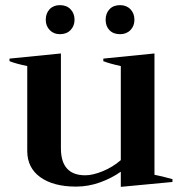

<svg xmlns="http://www.w3.org/2000/svg" viewBox="-20 -716 708 747"><path d="M158 -639Q158 -664 173 -680Q188 -696 213 -696Q239 -696 254.5 -680Q270 -664 270 -639Q270 -615 254.5 -599Q239 -583 213 -583Q189 -583 173.5 -599Q158 -615 158 -639ZM391 -639Q391 -664 406 -680Q421 -696 447 -696Q472 -696 487.5 -680Q503 -664 503 -639Q503 -615 487.5 -599Q472 -583 447 -583Q421 -583 406 -598.5Q391 -614 391 -639ZM651 -19V-8L450 11V-48Q415 -23 369.5 -6.5Q324 10 276 10Q188 10 137 -26.5Q86 -63 86 -129V-459Q42 -468 17 -478V-488L217 -508V-139Q217 -34 312 -34Q341 -34 380 -50Q419 -66 450 -93V-459Q408 -468 382 -478V-488L581 -508V-36Q608 -31 651 -19Z"/></svg>

Font: Trirong SemiBold
Style: Regular
Weight: 600
Designer: Katatrad Team
Foundry: CadsonDemak
Version: Version 1.001